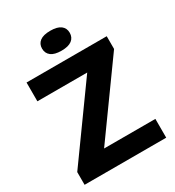

<svg xmlns="http://www.w3.org/2000/svg" viewBox="-220 -1078 1104 1208"><g transform="rotate(-30 332.0 -474.0)"><path d="M256 -136.5H628.5V0H35.5V-92.5L403 -603.5H41V-740H623.5V-647.5ZM232 -875.5Q232 -909.5 257 -928.5Q282 -947.5 332.5 -947.5Q383 -947.5 408 -928.5Q433 -909.5 433 -875.5Q433 -841.5 408 -822.2Q383 -803 332.5 -803Q282 -803 257 -822.2Q232 -841.5 232 -875.5Z"/></g></svg>

Font: Encode Sans Semi Expanded
Style: Bold
Weight: 700
Width: 6
Designer: Multiple Designers
Foundry: Impallari Type
Version: Version 2.000